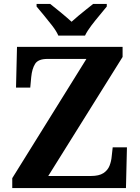

<svg xmlns="http://www.w3.org/2000/svg" viewBox="-20 -951 706 971"><path d="M42 0V-50L417 -653H220Q173 -653 157.5 -628Q142 -603 138 -562L133 -508H61L66 -714H600V-663L224 -61H440Q481 -61 503 -75.5Q525 -90 534 -113Q543 -136 545 -161L550 -206H622L617 0ZM275 -771Q265 -794 244.5 -820.5Q224 -847 202.5 -873Q181 -899 165 -918V-931H234Q255 -915 287.5 -888Q320 -861 342 -841Q357 -855 377 -871.5Q397 -888 417 -904Q437 -920 451 -931H520V-918Q505 -899 483 -873Q461 -847 441 -820.5Q421 -794 410 -771Z"/></svg>

Font: Noto Serif NP Hmong
Style: Regular
Weight: 400
Designer: Dalton Maag Ltd
Foundry: Dalton Maag Ltd
Version: Version 1.001